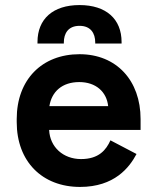

<svg xmlns="http://www.w3.org/2000/svg" viewBox="-20 -724 617 758"><path d="M296 14C432 14 491 -63 519 -116L416 -170C399 -132 370 -96 300 -96C230 -96 177 -143 174 -211H535V-254C535 -406 440 -510 294 -510C146 -510 46 -410 46 -254V-242C46 -86 147 14 296 14ZM128 -552H232V-556C232 -593 250 -622 294 -622C338 -622 356 -593 356 -556V-552H460V-558C460 -649 399 -704 294 -704C189 -704 128 -649 128 -558ZM175 -305C184 -362 225 -400 293 -400C358 -400 401 -362 407 -305Z"/></svg>

Font: Meta Space
Style: Bold
Weight: 700
Designer: Meta Pool / Florian Karsten
Foundry: Meta Pool / Florian Karsten
Version: Version 2.000;Glyphs 3.1.1 (3137)